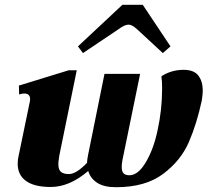

<svg xmlns="http://www.w3.org/2000/svg" viewBox="-20 -773 868 803"><path d="M327 -551 306 -579 492 -753H577L693 -579L661 -551L553 -651Q532 -670 518 -670Q501 -670 476 -651ZM828 -394Q828 -379 824 -353Q803 -255 769.5 -178Q736 -101 662 -45.5Q588 10 465 10Q415 10 386.5 -8.5Q358 -27 349 -58Q271 9 192 9Q124 9 89 -16Q54 -41 54 -88Q54 -106 58 -122L105 -349L106 -358Q106 -382 81 -382Q73 -382 60 -378L59 -415L267 -479H301L228 -122Q224 -96 224 -88Q224 -63 235 -54Q246 -45 268 -45Q299 -45 344 -92Q344 -103 348 -123L417 -464H566L492 -103Q489 -87 489 -74Q489 -57 496.5 -48.5Q504 -40 521 -40Q558 -40 590.5 -95.5Q623 -151 639 -228Q658 -314 658 -403Q658 -436 655 -454Q697 -481 748 -481Q791 -481 809.5 -457Q828 -433 828 -394Z"/></svg>

Font: Taviraj
Style: Bold Italic
Weight: 700
Italic angle: -12°
Designer: Katatrad Team
Foundry: CadsonDemak
Version: Version 1.001